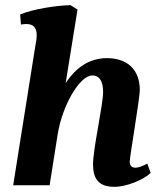

<svg xmlns="http://www.w3.org/2000/svg" viewBox="-20 -717 619 743"><path d="M423 6C470 6 537 -22 563 -48L550 -84C532 -74 516 -68 504 -68C490 -68 482 -76 482 -91C482 -112 521 -335 521 -369C521 -446 474 -492 394 -492C328 -492 275 -458 234 -395L280 -680L253 -697C198 -696 108 -682 58 -661L61 -622C66 -623 75 -624 82 -624C109 -624 122 -610 122 -581C122 -564 119 -554 117 -541L31 0H172L203 -196C221 -310 289 -425 337 -425C364 -425 379 -404 379 -361C379 -311 340 -141 340 -81C340 -27 360 6 423 6Z"/></svg>

Font: Caladea
Style: Bold Italic
Weight: 700
Italic angle: -9°
Designer: Carolina Giovagnoli and Andres Torresi
Foundry: Carolina Giovagnoli & Andres Torresi
Version: Version 1.001;hotconv 1.0.109;makeotfexe 2.5.65596